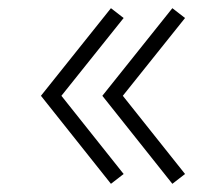

<svg xmlns="http://www.w3.org/2000/svg" viewBox="-20 -505 542 469"><path d="M401 -56 230 -271 401 -485 432 -461 280 -271 432 -80ZM251 -56 80 -271 251 -485 282 -461 130 -271 282 -80Z"/></svg>

Font: Hauora
Style: Regular
Weight: 400
Designer: Wayne Shih
Foundry: WCYS
Version: Version 1.001